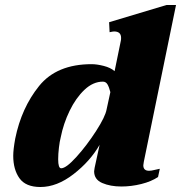

<svg xmlns="http://www.w3.org/2000/svg" viewBox="-20 -737 725 769"><path d="M33 -113Q33 -138 41 -182Q66 -305 136.5 -392.5Q207 -480 347 -480Q368 -480 395.5 -473Q423 -466 439 -452L464 -574Q465 -578 465 -585Q465 -611 437 -611Q432 -611 419 -608L417 -648L647 -717H685L556 -89Q554 -79 554 -75Q554 -53 577 -53Q586 -53 599.5 -56.5Q613 -60 620 -61L613 -28Q586 -10 546 0Q506 10 466 10Q422 10 389.5 -4Q357 -18 357 -51Q357 -55 359 -65L379 -157Q341 -91 274.5 -39.5Q208 12 142 12Q83 12 58 -23Q33 -58 33 -113ZM407 -299 422 -368Q417 -388 410.5 -399Q404 -410 392 -410Q353 -410 318.5 -377.5Q284 -345 259 -293.5Q234 -242 223 -186Q219 -171 216 -145.5Q213 -120 213 -99Q213 -63 225 -63Q245 -63 286.5 -109Q328 -155 365 -212.5Q402 -270 407 -299Z"/></svg>

Font: Taviraj Black
Style: Italic
Weight: 900
Italic angle: -12°
Designer: Katatrad Team
Foundry: CadsonDemak
Version: Version 1.001